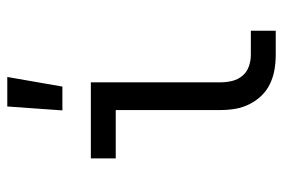

<svg xmlns="http://www.w3.org/2000/svg" viewBox="-148 -648 795 540"><g transform="rotate(-90 250.0 -377.5)"><path d="M210 -600 221 -755H304L277 -600ZM366 0Q345 0 324.5 -3.5Q304 -7 285 -16Q266 -25 251.5 -40Q237 -55 227.5 -74Q218 -93 214.5 -113.5Q211 -134 211 -155V-450H75V-520H289V-155Q289 -138 293 -122Q297 -106 307.5 -93.5Q318 -81 334 -75.5Q350 -70 366 -70H434V0Z"/></g></svg>

Font: Iosevka SS18
Style: Regular
Weight: 400
Monospace: yes
Designer: Belleve Invis
Foundry: Belleve Invis
Version: Version 25.1.1; ttfautohint (v1.8.4)